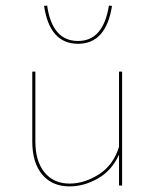

<svg xmlns="http://www.w3.org/2000/svg" viewBox="-20 -661 550 684"><path d="M258 -505Q157 -505 137 -640L148 -641Q166 -515 258 -515Q348 -515 368 -641L379 -640Q358 -505 258 -505ZM404 -406H415V0H404V-110Q378 -53 328.5 -25Q279 3 228 3Q166 3 130.5 -39Q95 -81 95 -157V-406H106V-157Q106 -87 138.5 -47Q171 -7 228 -7Q281 -7 332.5 -40Q384 -73 404 -138Z"/></svg>

Font: EauTest Hairline
Style: Regular
Weight: 250
Designer: Christian Thalmann (Catharsis Fonts)
Version: Version 0.001;PS 000.001;hotconv 1.0.88;makeotf.lib2.5.64775